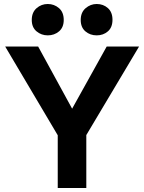

<svg xmlns="http://www.w3.org/2000/svg" viewBox="-20 -941 722 961"><path d="M269 0V-264L6 -708H171L341 -397L514 -708H676L412 -265V0ZM464 -764Q431 -764 407.5 -784Q384 -804 384 -841Q384 -879 408.5 -900Q433 -921 464 -921Q497 -921 520 -900.5Q543 -880 543 -842Q543 -804 520 -784Q497 -764 464 -764ZM219 -764Q187 -764 163 -784Q139 -804 139 -841Q139 -879 163 -900Q187 -921 219 -921Q251 -921 275 -900.5Q299 -880 299 -841Q299 -804 275.5 -784Q252 -764 219 -764Z"/></svg>

Font: Onest
Style: Bold
Weight: 700
Designer: Dmitri Voloshin, Andrey Kudryavtsev
Foundry: Dmitri Voloshin, Andrey Kudryavtsev
Version: Version 1.000;gftools[0.9.33]